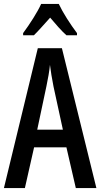

<svg xmlns="http://www.w3.org/2000/svg" viewBox="-20 -960 512 980"><path d="M280 -940H190C172 -899 132 -837 98 -791V-780H153C176 -802 205 -836 236 -870C265 -836 292 -804 319 -780H373V-791C339 -836 301 -895 280 -940ZM367 0H472L296 -714H173L0 0H107L154 -208H319ZM253 -519 301 -298H170L217 -520C225 -558 232 -597 235 -629C239 -597 245 -559 253 -519Z"/></svg>

Font: Noto Sans Lao ExtraCondensed Medium
Style: Regular
Weight: 500
Width: 2
Designer: Monotype Design Team
Foundry: Monotype Imaging Inc.
Version: Version 2.003